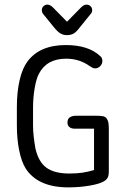

<svg xmlns="http://www.w3.org/2000/svg" viewBox="-20 -801 550 831"><path d="M387 -65Q360 -57 336 -53.5Q312 -50 280 -50Q215 -50 180.5 -75.5Q146 -101 133 -160Q129 -183 126 -208.5Q123 -234 123 -258V-335Q123 -378 130 -419Q137 -460 148 -481Q182 -547 266 -547Q324 -547 368 -515Q376 -510 381 -507.5Q386 -505 392 -505Q404 -505 413.5 -514.5Q423 -524 423 -537Q423 -551 414 -558Q363 -606 265 -606Q152 -606 99 -535Q77 -506 65 -454.5Q53 -403 53 -337V-259Q53 -199 63 -150Q73 -101 91 -72Q144 10 276 10Q323 10 367.5 2.5Q412 -5 431 -17Q442 -24 446.5 -33Q451 -42 451 -61V-243Q451 -256 449.5 -267.5Q448 -279 443 -286Q437 -296 425.5 -298Q414 -300 400 -300H308Q293 -300 282.5 -293.5Q272 -287 272 -270Q272 -258 280.5 -251Q289 -244 303 -244H387ZM270 -707 209 -769Q197 -781 185 -781Q175 -781 168 -774Q161 -767 161 -757Q161 -747 168 -739L215 -681Q230 -663 242 -656Q254 -649 270 -649Q287 -649 299 -656Q311 -663 325 -682L372 -740Q376 -744 377.5 -748.5Q379 -753 379 -757Q379 -767 372 -774Q365 -781 354 -781Q343 -781 331 -769Z"/></svg>

Font: Beiruti
Style: Regular
Weight: 400
Designer: Arlette Boutros
Foundry: Boutros
Version: Version 1.41